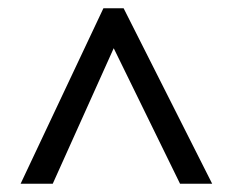

<svg xmlns="http://www.w3.org/2000/svg" viewBox="-20 -737 564 466"><path d="M30 -291H108L256 -620L417 -291H495L280 -717H231Z"/></svg>

Font: Noto Sans Lao UI SemCond
Style: Regular
Weight: 400
Width: 4
Designer: Monotype Design Team
Foundry: Monotype Imaging Inc.
Version: Version 2.000